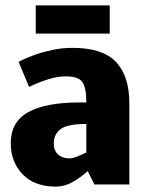

<svg xmlns="http://www.w3.org/2000/svg" viewBox="-20 -686 543 714"><path d="M180 -153Q180 -126 196 -111.5Q212 -97 238 -97Q249 -97 266 -103.5Q283 -110 301 -119V-225Q231 -225 205.5 -206Q180 -187 180 -153ZM188 8Q108 8 64 -38Q20 -84 20 -153Q20 -233 85 -269Q150 -305 276 -305H301Q301 -359 286.5 -380.5Q272 -402 225 -402Q194 -402 162 -392Q130 -382 109 -372.5Q88 -363 88 -363L49 -456Q49 -456 65 -464Q81 -472 109 -482Q137 -492 173.5 -500Q210 -508 250 -508Q362 -508 411.5 -455.5Q461 -403 461 -302V0H331L306 -50Q280 -26 250 -9Q220 8 188 8ZM113 -666H388V-561H113Z"/></svg>

Font: Epunda Sans ExtraBold
Style: Regular
Weight: 800
Designer: Simon Atzbach
Foundry: typofactur
Version: Version 2.204; ttfautohint (v1.8.4.7-5d5b)